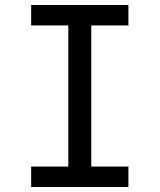

<svg xmlns="http://www.w3.org/2000/svg" viewBox="-20 -750 640 770"><path d="M105 0V-82H254V-648H105V-730H495V-648H346V-82H495V0Z"/></svg>

Font: JetBrainsMonoNL NF
Style: Regular
Weight: 400
Designer: Philipp Nurullin, Konstantin Bulenkov
Foundry: JetBrains
Version: Version 2.304; ttfautohint (v1.8.4.7-5d5b);Nerd Fonts 3.2.1